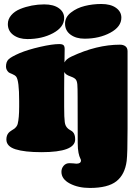

<svg xmlns="http://www.w3.org/2000/svg" viewBox="-20 -741 654 954"><path d="M303.2 -623.5Q303.2 -655.8 332.5 -678.7Q361.8 -701.7 401.4 -711.4Q440.9 -721.2 483.4 -721.2Q529.8 -721.2 556.4 -702.1Q583 -683.1 583 -653.3Q583 -607.9 528.1 -578.4Q473.1 -548.8 399.9 -548.8Q357.9 -548.8 330.6 -568.8Q303.2 -588.9 303.2 -623.5ZM19 -621.6Q19 -646 35.9 -665.5Q52.7 -685.1 80.1 -696.3Q107.4 -707.5 138.2 -713.4Q168.9 -719.2 199.7 -719.2Q246.1 -719.2 272.5 -700.2Q298.8 -681.2 298.8 -651.4Q298.8 -606 243.9 -576.4Q189 -546.9 116.2 -546.9Q74.2 -546.9 46.6 -566.9Q19 -586.9 19 -621.6ZM75.2 -210.4V-239.3Q75.2 -340.8 60.5 -359.9Q54.2 -367.7 40.3 -373.3Q26.4 -378.9 23.4 -381.3Q9.8 -393.6 9.8 -410.2Q9.8 -434.1 22.9 -446.5Q36.1 -459 77.6 -477.1Q118.2 -494.1 179 -508.1Q239.7 -522 273.9 -522Q289.6 -522 295.4 -516.6Q301.3 -511.2 301.3 -497.6Q301.3 -488.3 300.3 -430.7Q308.6 -447.8 335 -460Q460.4 -519 576.2 -519Q592.8 -519 603.3 -511Q613.8 -502.9 613.8 -486.3V-102.1Q613.8 23.4 609.4 58.6Q600.6 126.5 558.3 159.7Q516.1 192.9 426.3 192.9Q368.7 192.9 326.9 170.9Q285.2 148.9 285.2 112.8Q285.2 95.7 296.1 82.8Q307.1 69.8 325.2 69.8Q335.4 69.8 345.2 70.8Q354 72.3 359.4 72.3Q382.3 72.3 382.3 56.2Q382.3 52.2 378.2 44.4Q374 36.6 370.1 18.1Q366.2 -0.5 366.2 -30.3L365.7 -259.3Q365.7 -303.7 364.3 -321Q362.8 -338.4 356.4 -346.2Q350.1 -354 333.3 -360.1Q316.4 -366.2 310.5 -370.6Q302.7 -376.5 299.3 -383.3Q298.8 -360.8 298.8 -300.8V-211.9Q298.8 -154.3 301.8 -134.3Q304.2 -114.3 316.9 -103Q320.8 -99.1 329.3 -94.2Q337.9 -89.4 341.8 -85.4Q353.5 -73.7 353.5 -48.3Q353.5 15.1 186.5 15.1Q102.1 15.1 56.9 0.7Q11.7 -13.7 11.7 -47.9Q11.7 -68.4 22.9 -81.1Q27.3 -86.4 38.3 -93.3Q49.3 -100.1 51.3 -101.6Q64.9 -112.8 67.9 -125.5Q75.2 -154.8 75.2 -210.4Z"/></svg>

Font: Cooper* Black
Style: Regular
Weight: 900
Designer: Owen Earl
Foundry: indestructible type*
Version: Version 0.001